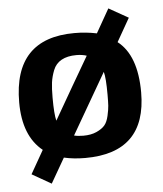

<svg xmlns="http://www.w3.org/2000/svg" viewBox="-50 -618 650 764"><g transform="rotate(-5 275.0 -236.5)"><path d="M25 -232Q25 -488 268 -488Q314 -488 357 -479L411 -574L489 -530L436 -437Q512 -378 512 -230Q512 11 268 11Q222 11 183 2L126 101L49 57L102 -36Q25 -98 25 -232ZM159 -240Q159 -173 166 -147Q193 -194 241.5 -278Q290 -362 309 -394Q291 -400 268 -400Q232 -400 208.5 -387Q185 -374 175 -348.5Q165 -323 162 -299.5Q159 -276 159 -240ZM231 -82Q247 -78 268 -78Q299 -78 321 -88Q343 -98 354 -111Q365 -124 370.5 -148.5Q376 -173 377 -188.5Q378 -204 378 -232Q378 -300 371 -324Z"/></g></svg>

Font: Coval
Style: Black
Weight: 1000
Foundry: Context Ltd
Version: Version 001.000